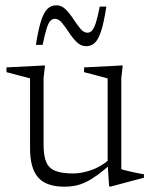

<svg xmlns="http://www.w3.org/2000/svg" viewBox="-20 -695 574 725"><path d="M144.5 -149Q144.5 -107 154.5 -83.2Q164.5 -59.5 189 -49.8Q213.5 -40 256 -40Q286.5 -40 322.2 -51.8Q358 -63.5 391.5 -91.5L403 -79.5Q372 -51.5 347.8 -34Q323.5 -16.5 303.2 -7Q283 2.5 264 6.2Q245 10 224 10Q154.5 10 124 -25Q93.5 -60 93.5 -134V-399L4.5 -422.5V-440.5L150 -448L144.5 -400ZM392 9 386.5 -75.5V-399L297.5 -422.5V-440.5L443.5 -448L438 -400V-56.5Q442.5 -54.5 453.2 -51.8Q464 -49 477.5 -46Q491 -43 503.2 -40.5Q515.5 -38 523.5 -37V-24L400 9ZM381.5 -670Q372.5 -610 361.8 -577.5Q351 -545 337.5 -532.8Q324 -520.5 305.5 -520.5Q285.5 -520.5 269.8 -536Q254 -551.5 240.5 -572.2Q227 -593 214.2 -608.5Q201.5 -624 187.5 -624Q177.5 -624 170 -616Q162.5 -608 155.8 -586.5Q149 -565 141 -525.5H115.5Q125 -586 135.8 -618.2Q146.5 -650.5 160.5 -662.8Q174.5 -675 193 -675Q212.5 -675 228 -659.5Q243.5 -644 257 -623.2Q270.5 -602.5 283.2 -587Q296 -571.5 310 -571.5Q320 -571.5 327.5 -579.5Q335 -587.5 342 -609Q349 -630.5 356.5 -670Z"/></svg>

Font: Newsreader 16pt 16pt Light
Style: Regular
Weight: 300
Version: Version 1.003